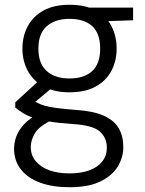

<svg xmlns="http://www.w3.org/2000/svg" viewBox="-20 -553 607 805"><path d="M271 232Q202 232 150 213.5Q98 195 68.5 158.5Q39 122 39 70Q39 45 48.5 19Q58 -7 81 -32Q104 -57 146 -79L200 -51Q144 -24 126.5 5.5Q109 35 109 63Q109 98 130 123Q151 148 187 161Q223 174 271 174Q320 174 355 161Q390 148 409 123.5Q428 99 428 67Q428 24 398 -2Q368 -28 285 -33Q226 -37 186.5 -43.5Q147 -50 120.5 -59Q94 -68 76.5 -79Q59 -90 44 -102V-124L142 -214L208 -193L104 -106L112 -137Q124 -129 135.5 -122.5Q147 -116 165 -110.5Q183 -105 215 -100.5Q247 -96 300 -92Q373 -87 416 -67.5Q459 -48 478 -15Q497 18 497 64Q497 107 473.5 145.5Q450 184 400.5 208Q351 232 271 232ZM271 -166Q207 -166 163 -190Q119 -214 96.5 -256Q74 -298 74 -349Q74 -402 97 -444Q120 -486 163.5 -509.5Q207 -533 271 -533Q337 -533 381 -509.5Q425 -486 447 -444Q469 -402 469 -349Q469 -298 447 -256Q425 -214 381 -190Q337 -166 271 -166ZM271 -224Q333 -224 366.5 -255Q400 -286 400 -349Q400 -413 366.5 -443.5Q333 -474 271 -474Q212 -474 176.5 -443.5Q141 -413 141 -349Q141 -286 176 -255Q211 -224 271 -224ZM359 -462 337 -521H538V-468Z"/></svg>

Font: DM Sans 10pt Light
Style: Regular
Weight: 300
Version: Version 4.004;gftools[0.9.30]